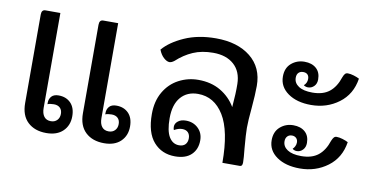

<svg xmlns="http://www.w3.org/2000/svg" viewBox="-62 -752 1818 926"><g transform="rotate(10 847.0 -288.5)"><path d="M77 -119V-552Q77 -576 96 -576H169V-111Q169 -84 180.5 -69Q192 -54 214 -54Q233 -54 244.5 -66Q256 -78 256 -97Q256 -116 245 -126.5Q234 -137 215 -137Q196 -137 184 -132V-139Q184 -158 195.5 -170.5Q207 -183 230 -183Q267 -183 289.5 -160Q312 -137 312 -95Q312 -50 283 -22Q254 6 202 6Q145 6 111 -26Q77 -58 77 -119ZM360 -119V-552Q360 -576 379 -576H452V-111Q452 -84 463.5 -69Q475 -54 497 -54Q516 -54 527.5 -66Q539 -78 539 -97Q539 -116 528 -126.5Q517 -137 498 -137Q479 -137 467 -132V-139Q467 -158 478.5 -170.5Q490 -183 513 -183Q550 -183 572.5 -160Q595 -137 595 -95Q595 -50 566 -22Q537 6 485 6Q428 6 394 -26Q360 -58 360 -119Z M1157 -284Q1151 -222 1151 -187Q1151 -157 1157 -87Q1162 -40 1162 -19Q1162 0 1150 0H1064Q1064 -156 1017.5 -231.5Q971 -307 891 -307Q838 -307 807 -271Q776 -235 776 -168Q776 -106 794 -76.5Q812 -47 843 -47Q863 -47 873.5 -58Q884 -69 884 -88Q884 -106 874 -116.5Q864 -127 845 -127Q827 -127 806 -115Q803 -121 803 -131Q803 -147 817.5 -158.5Q832 -170 856 -170Q892 -170 916 -147Q940 -124 940 -88Q940 -44 912.5 -17.5Q885 9 833 9Q768 9 728 -36.5Q688 -82 688 -173Q688 -236 714.5 -281.5Q741 -327 785.5 -350.5Q830 -374 881 -374Q944 -374 990.5 -346.5Q1037 -319 1064 -273Q1070 -343 1069 -387Q1068 -448 1030.5 -481.5Q993 -515 929 -515Q873 -515 830.5 -496.5Q788 -478 751 -444Q738 -434 728 -434Q715 -434 699.5 -448Q684 -462 675 -486Q710 -527 776.5 -556.5Q843 -586 930 -586Q1036 -586 1099.5 -535Q1163 -484 1163 -394Q1163 -352 1157 -284Z M1279 -461Q1279 -503 1306 -526Q1333 -549 1370 -549Q1406 -549 1427.5 -530Q1449 -511 1449 -476Q1449 -455 1436.5 -442.5Q1424 -430 1407 -430Q1401 -430 1395 -432Q1389 -434 1386 -437Q1401 -450 1401 -470Q1401 -484 1393.5 -491.5Q1386 -499 1372 -499Q1358 -499 1349.5 -490.5Q1341 -482 1341 -466Q1341 -440 1364.5 -424.5Q1388 -409 1432 -409Q1484 -409 1515 -433.5Q1546 -458 1562 -507Q1567 -520 1572 -525Q1577 -530 1585 -530Q1598 -530 1614.5 -525Q1631 -520 1642 -514Q1630 -436 1571.5 -392.5Q1513 -349 1436 -349Q1366 -349 1322.5 -380Q1279 -411 1279 -461ZM1279 -149Q1279 -191 1306 -214.5Q1333 -238 1370 -238Q1406 -238 1427.5 -219Q1449 -200 1449 -165Q1449 -144 1436.5 -131Q1424 -118 1407 -118Q1400 -118 1394 -120.5Q1388 -123 1386 -126Q1392 -131 1396.5 -140Q1401 -149 1401 -159Q1401 -172 1393 -180Q1385 -188 1372 -188Q1358 -188 1349.5 -179Q1341 -170 1341 -155Q1341 -129 1364.5 -113.5Q1388 -98 1432 -98Q1484 -98 1515 -122.5Q1546 -147 1562 -196Q1567 -208 1572 -213.5Q1577 -219 1585 -219Q1598 -219 1614.5 -214Q1631 -209 1642 -203Q1630 -125 1571.5 -81.5Q1513 -38 1436 -38Q1366 -38 1322.5 -68.5Q1279 -99 1279 -149Z"/></g></svg>

Font: Krub Medium
Style: Regular
Weight: 500
Designer: Ekaluck Peanpanawate
Foundry: Cadson Demak Co.,Ltd.
Version: Version 1.000; ttfautohint (v1.6)